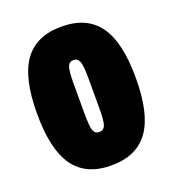

<svg xmlns="http://www.w3.org/2000/svg" viewBox="-107 -623 647 718"><g transform="rotate(-20 216.5 -264.0)"><path d="M216 12Q116 12 68 -55Q20 -122 20 -264Q20 -407 68 -473.5Q116 -540 216 -540Q317 -540 365 -473.5Q413 -407 413 -264Q413 -122 365 -55Q317 12 216 12ZM216 -121Q233 -121 239.5 -137Q246 -153 246 -205V-322Q246 -374 239.5 -390.5Q233 -407 216 -407Q199 -407 193 -390.5Q187 -374 187 -322V-205Q187 -153 193 -137Q199 -121 216 -121Z"/></g></svg>

Font: Archivo ExtraCondensed Black
Style: Regular
Weight: 900
Width: 2
Designer: Hector Gatti
Foundry: Omnibus-Type
Version: Version 2.001; ttfautohint (v1.8.3)